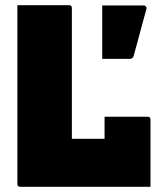

<svg xmlns="http://www.w3.org/2000/svg" viewBox="-20 -720 640 740"><path d="M58 0Q47 0 47 -11V-700H246Q257 -700 257 -689V-185H383V-270H549Q560 -270 560 -260V0ZM533 -699Q539 -699 542.5 -694.5Q546 -690 544 -684Q534 -649 527 -622Q520 -595 512.5 -568Q505 -541 495 -504Q492 -493 479 -493H374V-699Z"/></svg>

Font: Recursive Mn Lnr St Blk
Style: Regular
Weight: 900
Monospace: yes
Version: Version 1.079;hotconv 1.0.112;makeotfexe 2.5.65598; ttfautoh